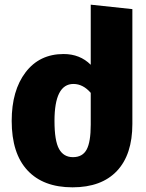

<svg xmlns="http://www.w3.org/2000/svg" viewBox="-20 -782 626 821"><path d="M368 -762 546 -743V-252Q546 -121 480 -51Q414 19 290 19Q165 19 97.5 -53.5Q30 -126 30 -265Q30 -395 89.5 -473Q149 -551 252 -551Q322 -551 368 -505ZM292 -110Q333 -110 350.5 -142.5Q368 -175 368 -249V-385Q335 -423 294 -423Q213 -423 213 -265Q213 -180 232.5 -145Q252 -110 292 -110Z"/></svg>

Font: FiraGO ExtraBold
Style: Regular
Weight: 800
Designer: bBox Type
Foundry: bBox Type GmbH
Version: Version 1.001;PS 001.001;hotconv 1.0.88;makeotf.lib2.5.64775